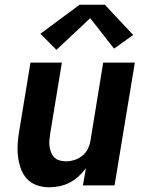

<svg xmlns="http://www.w3.org/2000/svg" viewBox="-20 -785 640 813"><path d="M188 8Q160 8 135 -1Q110 -10 93 -29Q76 -48 67.5 -73Q59 -98 56 -124.5Q53 -151 55 -178.5Q57 -206 62 -234L109 -520H242L192 -216Q190 -203 189 -189.5Q188 -176 190 -163Q192 -150 197 -138Q202 -126 211 -117.5Q220 -109 233 -105.5Q246 -102 259 -102Q277 -102 295 -107.5Q313 -113 328 -125Q343 -137 351.5 -154Q360 -171 363 -189L417 -520H551L465 0H331L344 -73Q330 -54 312.5 -38Q295 -22 274.5 -11.5Q254 -1 231.5 3.5Q209 8 188 8ZM219 -574 151 -642 317 -765H424L544 -637L463 -579L362 -708Z"/></svg>

Font: Iosevka SS04 XBd Ex Obl
Style: Regular
Weight: 800
Width: 7
Italic angle: -9°
Monospace: yes
Designer: Belleve Invis
Foundry: Belleve Invis
Version: Version 19.0.0; ttfautohint (v1.8.4)